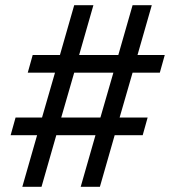

<svg xmlns="http://www.w3.org/2000/svg" viewBox="-20 -720 675 740"><path d="M66 0 123 -199H21L40 -267H142L192 -440H87L106 -508H211L266 -700H340L285 -508H436L491 -700H565L510 -508H615L596 -440H491L441 -267H549L530 -199H422L365 0H291L348 -199H197L140 0ZM216 -267H367L417 -440H266Z"/></svg>

Font: Hedvig Letters Sans
Style: Regular
Weight: 400
Designer: Alexander Örn & Tor Weibull
Foundry: Kanon Foundry
Version: Version 1.000; ttfautohint (v1.8.4.7-5d5b)